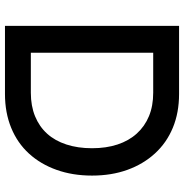

<svg xmlns="http://www.w3.org/2000/svg" viewBox="-4 -736 740 772"><g transform="rotate(90 366.0 -350.0)"><path d="M84 0V-700H358Q433 -700 493.5 -675Q554 -650 597 -603Q640 -556 663 -492Q686 -428 686 -350Q686 -272 663 -207.5Q640 -143 597.5 -96.5Q555 -50 494 -25Q433 0 358 0ZM192 -93 189 -104H353Q406 -104 447.5 -121Q489 -138 517.5 -169.5Q546 -201 561 -247Q576 -293 576 -350Q576 -407 561 -452.5Q546 -498 517 -530Q488 -562 447 -579Q406 -596 353 -596H186L192 -605Z"/></g></svg>

Font: Our Lexend
Style: Regular
Weight: 400
Designer: Bonnie Shaver-Troup, Thomas Jockin
Foundry: Lexend
Version: Version 1.007